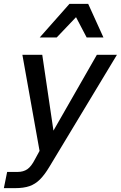

<svg xmlns="http://www.w3.org/2000/svg" viewBox="-40 -781 626 995"><path d="M-20 194 -3 110H51Q81 110 101.5 96Q122 82 141 45L165 1L76 -497H179L237 -104L462 -497H566L215 85Q191 125 167 149Q143 173 113 183.5Q83 194 38 194ZM166 -587 320 -761H417L496 -587H409L354 -692L254 -587Z"/></svg>

Font: Wix Madefor Text Medium
Style: Italic
Weight: 500
Italic angle: -12°
Designer: Dalton Maag Ltd
Foundry: Dalton Maag Ltd
Version: Version 3.100